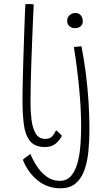

<svg xmlns="http://www.w3.org/2000/svg" viewBox="-20 -736 568 982"><path d="M296.5 -41Q288 -22.5 267 -3.2Q246 16 210.5 16Q157 16 132.5 -16Q108 -48 101.5 -102.8Q95 -157.5 95 -225.5Q95 -258.5 96 -307.5Q97 -356.5 98.8 -413.5Q100.5 -470.5 102.5 -527.2Q104.5 -584 106.2 -633Q108 -682 109.5 -714.5Q119.5 -715.5 128 -715.5Q142.5 -715.5 152.5 -713Q151 -685 149 -639Q147 -593 144.8 -537Q142.5 -481 140.5 -421.8Q138.5 -362.5 137.2 -307.8Q136 -253 136 -210.5Q136 -167 141 -124.5Q146 -82 162.2 -53.8Q178.5 -25.5 211.5 -25.5Q234.5 -25.5 246.2 -38Q258 -50.5 266.5 -69.5Q272 -66 283.2 -55.5Q294.5 -45 296.5 -41ZM366.5 -669.5Q384 -669.5 393.8 -656.8Q403.5 -644 403.5 -628.5Q403.5 -611 392.5 -601.5Q381.5 -592 363.5 -592Q347.5 -592 335.5 -601.8Q323.5 -611.5 323.5 -629.5Q323.5 -647 335.8 -658.2Q348 -669.5 366.5 -669.5ZM437.5 -76.5Q437.5 -16 432 38.8Q426.5 93.5 411 136Q395.5 178.5 366 202.8Q336.5 227 288.5 227Q223 227 173 187Q123 147 97 81.5Q103.5 74.5 115.2 66Q127 57.5 135.5 51.5Q147 80.5 167.5 112.5Q188 144.5 217.8 166.8Q247.5 189 285.5 189Q321.5 189 343.2 164Q365 139 376.2 98Q387.5 57 391.2 8.2Q395 -40.5 395 -88.5Q395 -179 384.8 -284.5Q374.5 -390 358 -495.5L396.5 -499.5Q410 -432.5 419.2 -358.8Q428.5 -285 433 -212.8Q437.5 -140.5 437.5 -76.5Z"/></svg>

Font: Grandstander Thin
Style: Regular
Weight: 100
Designer: Tyler Finck
Foundry: Etcetera Type Co
Version: Version 1.200; ttfautohint (v1.8.3)